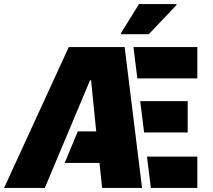

<svg xmlns="http://www.w3.org/2000/svg" viewBox="-40 -918 1039 938"><path d="M296 -688H569L654 0H459L446 -122H276L340 -276H430L405 -526H400L179 0H-20ZM612 -688H924V-535H631ZM645 -424H877V-271H664ZM678 -153H924V0H697ZM551 -756 639 -898H822V-893L687 -751H551Z"/></svg>

Font: Saira Stencil One
Style: Regular
Weight: 400
Designer: Hector Gatti with collaboration of the Omnibus-Type team
Foundry: Omnibus-Type
Version: Version 1.004